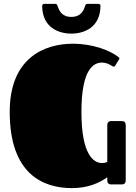

<svg xmlns="http://www.w3.org/2000/svg" viewBox="-20 -949 702 988"><path d="M505 -627C537 -627 558 -606 565 -606C569 -606 570 -607 572 -610L593 -644C594 -646 595 -647 595 -648C595 -652 591 -654 589 -656C549 -687 462 -724 355 -724C208 -724 30 -651 30 -373C30 -47 208 19 350 19C431 19 491 -7 532 -37V-23C532 -12 535 0 552 0H603C615 0 627 -1 627 -23V-303C627 -325 615 -326 603 -326H552C535 -326 532 -314 532 -303V-116C524 -112 515 -110 505 -110C462 -110 399 -152 399 -373C399 -595 462 -627 505 -627ZM347 -862C296 -862 284 -898 278 -913C275 -921 274 -929 265 -929H207C200 -929 197 -923 197 -920C197 -807 282 -776 347 -776C412 -776 497 -807 497 -920C497 -923 494 -929 487 -929H429C420 -929 419 -921 416 -913C411 -898 398 -862 347 -862Z"/></svg>

Font: Fascinate
Style: Regular
Weight: 900
Designer: Astigmatic (AOETI)
Foundry: Astigmatic (AOETI)
Version: Version 1.000